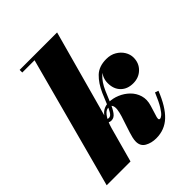

<svg xmlns="http://www.w3.org/2000/svg" viewBox="-212 -873 1006 1006"><g transform="rotate(-45 291.5 -370.0)"><path d="M0 0 196 -730.5H105V-750H382.5L176.5 0ZM358 10Q323 10 296.2 -5Q269.5 -20 269.5 -53.5Q269.5 -66.5 273.2 -82Q277 -97.5 281 -110L295.5 -154.5Q303.5 -177.5 310.5 -200Q317.5 -222.5 319.8 -241Q322 -259.5 316.5 -270.5Q311 -281.5 294.5 -281.5Q280 -281.5 267.8 -269.2Q255.5 -257 245.5 -236.2Q235.5 -215.5 228.5 -190H217Q227.5 -230 241 -254Q254.5 -278 272.5 -289Q290.5 -300 314.5 -300Q344 -300 374.2 -287.5Q404.5 -275 427.5 -252.5Q450.5 -230 459.8 -199Q469 -168 457.5 -131L438 -67.5Q437.5 -65 437 -61.5Q436.5 -58 436.5 -56.5Q436.5 -48.5 445 -48.5Q450 -48.5 460.2 -56.5Q470.5 -64.5 486.2 -89.5Q502 -114.5 523 -165L542 -158.5Q508 -72.5 464.2 -31.2Q420.5 10 358 10ZM258 -222Q251 -222 246.2 -223.8Q241.5 -225.5 236 -230L243 -249Q247 -243.5 250.2 -242.2Q253.5 -241 258 -241Q271 -241 281.2 -257.8Q291.5 -274.5 302 -301.2Q312.5 -328 325.5 -357.5Q348 -408.5 379.8 -439Q411.5 -469.5 466 -469.5Q498.5 -469.5 522.5 -455.2Q546.5 -441 559.8 -419Q573 -397 573 -373.5Q573 -332.5 545.5 -305.8Q518 -279 476.5 -279Q433.5 -279 407.8 -304.8Q382 -330.5 382 -374Q382 -412.5 407.2 -439.2Q432.5 -466 472.5 -466Q494 -466 517.2 -454.2Q540.5 -442.5 556.2 -421.8Q572 -401 572 -373.5H553Q553 -392.5 542 -410.2Q531 -428 511.2 -439.5Q491.5 -451 465 -451Q421.5 -451 393.5 -426Q365.5 -401 345 -354Q331 -322 318.8 -291.8Q306.5 -261.5 292.2 -241.8Q278 -222 258 -222Z"/></g></svg>

Font: Bodoni Moda 11pt Black
Style: Italic
Weight: 900
Italic angle: -13°
Designer: Owen Earl
Foundry: indestructible type
Version: Version 2.004